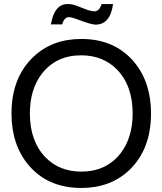

<svg xmlns="http://www.w3.org/2000/svg" viewBox="-20 -920 804 951"><path d="M483 -900H540Q526 -798 453 -798Q433 -798 369 -822Q336 -835 321 -835Q298 -835 288 -799H232Q249 -900 315 -900Q338 -900 361 -891L402 -875Q430 -864 448 -864Q472 -864 483 -900ZM383 -727Q549 -727 645 -612Q728 -512 728 -358Q728 -181 621 -78Q527 11 383 11Q216 11 120 -104Q37 -204 37 -358Q37 -535 145 -638Q238 -727 383 -727ZM382 -646Q260 -646 189 -557Q128 -479 128 -358Q128 -219 207 -139Q276 -70 382 -70Q505 -70 576 -159Q637 -237 637 -358Q637 -497 558 -577Q489 -646 382 -646Z"/></svg>

Font: Almarai
Style: Regular
Weight: 400
Designer: Boutros International 2019
Foundry: Created by Boutros International 2019
Version: Version 1.10